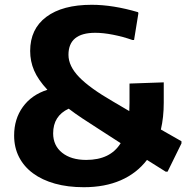

<svg xmlns="http://www.w3.org/2000/svg" viewBox="-20 -772 780 802"><path d="M330 10Q263 10 209.5 -5Q156 -20 118 -48Q80 -76 59.5 -116Q39 -156 39 -206Q39 -275 75.5 -325.5Q112 -376 178 -397Q139 -439 122.5 -477.5Q106 -516 106 -559Q106 -651 173.5 -701.5Q241 -752 363 -752Q452 -752 557 -721L558 -716L540 -605H533Q493 -619 452 -627Q411 -635 378 -635Q266 -635 266 -543Q266 -496 310.5 -450Q355 -404 452 -348L520 -308Q520 -316 520.5 -324.5Q521 -333 521 -342V-423L664 -428V-343Q664 -282 652 -231L738 -182V-173L680 -55H672L594 -104Q551 -48 484.5 -19Q418 10 330 10ZM391 -234Q355 -257 324 -277.5Q293 -298 267 -318Q202 -288 202 -215Q202 -164 239.5 -134Q277 -104 340 -104Q441 -104 484 -174Z"/></svg>

Font: Encode Sans Narrow
Style: Bold
Weight: 700
Designer: Pablo Impallari, Andres Torresi
Foundry: Pablo Impallari, Andres Torresi
Version: Version 1.000; ttfautohint (v1.00) -l 8 -r 50 -G 200 -x 14 -